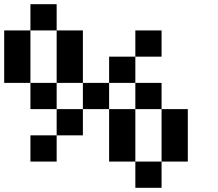

<svg xmlns="http://www.w3.org/2000/svg" viewBox="-20 -895 1040 915"><path d="M750 -375H875V-125H750ZM625 -125H750V0H625ZM500 -375H625V-125H500ZM625 -500H750V-375H625ZM125 -250H250V-125H125ZM250 -375H375V-250H250ZM375 -500H500V-375H375ZM500 -625H625V-500H500ZM625 -750H750V-625H625ZM250 -750H375V-500H250ZM125 -500H250V-375H125ZM0 -750H125V-500H0ZM125 -875H250V-750H125Z"/></svg>

Font: Pixel Operator Mono 8
Style: Regular
Weight: 400
Monospace: yes
Designer: Jayvee Enaguas (HarvettFox96)
Foundry: The Grandoplex Project
Version: Version 1.5.0 (October 25, 2015)